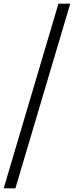

<svg xmlns="http://www.w3.org/2000/svg" viewBox="-56 -782 400 1040"><path d="M-36 238 260.5 -762H324.5L27.5 238Z"/></svg>

Font: Newsreader 8pt
Style: Italic
Weight: 400
Italic angle: -17°
Version: Version 1.003